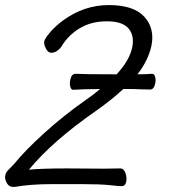

<svg xmlns="http://www.w3.org/2000/svg" viewBox="-72 -733 692 757"><path d="M470 -440Q504 -440 527 -442H528Q536 -442 539.5 -430Q543 -418 540 -404Q535 -380 520 -380L477 -381Q466 -382 442 -382H414Q369 -340 308 -297Q135 -177 42 -64Q93 -69 192 -69L338 -68L403 -69Q416 -69 422.5 -51Q429 -33 425.5 -16Q422 1 407 1Q397 1 360.5 -3Q324 -7 253 -7H130Q49 -7 -15 4H-20Q-37 4 -45.5 -12Q-54 -28 -51.5 -40Q-49 -52 -42 -60Q-35 -68 -28 -74.5Q-21 -81 -15 -88Q25 -138 101.5 -207.5Q178 -277 265 -338Q297 -360 323 -382L259 -381L218 -379H217Q208 -379 205 -391.5Q202 -404 205 -418Q210 -442 226 -442Q262 -440 380 -440H388L395 -448Q439 -498 449 -545Q459 -592 435 -620.5Q411 -649 349.5 -649Q288 -649 243 -622Q198 -595 171 -551Q165 -541 154 -533Q143 -525 130 -525Q117 -525 108.5 -542.5Q100 -560 102.5 -570.5Q105 -581 124 -604Q143 -627 176 -652Q259 -713 357 -713Q455 -713 497 -667Q539 -621 525 -552Q512 -494 470 -440Z"/></svg>

Font: LXGW Bright GB
Style: Italic
Weight: 400
Italic angle: -12°
Designer: Christian Thalmann (Catharsis Fonts)
Foundry: LXGW / Christian Thalmann (Catharsis Fonts) / Fontworks Inc.
Version: Version 5.510